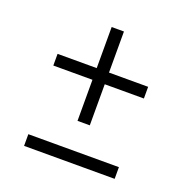

<svg xmlns="http://www.w3.org/2000/svg" viewBox="-104 -650 731 749"><g transform="rotate(20 261.0 -276.0)"><path d="M235.5 -163V-333.5H73V-382H235.5V-552.5H286.5V-382H449V-333.5H286.5V-163ZM73 0V-48.5H449V0Z"/></g></svg>

Font: Encode Sans Semi Condensed Light
Style: Regular
Weight: 300
Width: 4
Designer: Multiple Designers
Foundry: Impallari Type
Version: Version 3.000; ttfautohint (v1.8.3) -l 8 -r 50 -G 200 -x 14 